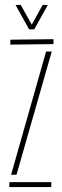

<svg xmlns="http://www.w3.org/2000/svg" viewBox="-20 -759 252 779"><path d="M22 -578V-598L197 -600V-580ZM25 -50 167 -550H190L47 -50ZM18 0V-20H188V0ZM98 -640 43 -739H64L109 -659L153 -739H174L119 -640Z"/></svg>

Font: Big Shoulders Stencil Display Thin
Style: Regular
Weight: 100
Designer: Patric King
Foundry: XO Type Co
Version: Version 1.000